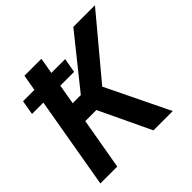

<svg xmlns="http://www.w3.org/2000/svg" viewBox="-178 -881 1051 1051"><g transform="rotate(-45 347.5 -355.5)"><path d="M280.3 -710.9 156.7 0H25.9L148.9 -710.9ZM694.8 -710.9 351.1 -299.8H176.3L180.2 -418H292.5L527.3 -710.9ZM437 0 281.7 -327.1 381.8 -421.4 586.4 0ZM371.1 -617.7 356 -533.7H30.3L44.9 -617.7Z"/></g></svg>

Font: Roboto SemiBold
Style: Italic
Weight: 600
Designer: Christian Robertson
Foundry: Google
Version: Version 3.009; 2024